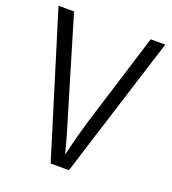

<svg xmlns="http://www.w3.org/2000/svg" viewBox="-139 -873 876 977"><g transform="rotate(20 299.0 -384.0)"><path d="M247 0 10 -768H94L245 -263Q253 -237 261.5 -208.5Q270 -180 278.5 -150Q287 -120 294.5 -91.5Q302 -63 307 -40H293Q300 -66 307 -94.5Q314 -123 321.5 -152.5Q329 -182 337 -210Q345 -238 352 -262L509 -768H588L346 0Z"/></g></svg>

Font: Yaldevi ExtraLight
Style: Regular
Weight: 400
Version: Version 1.100